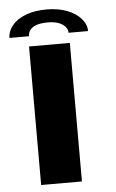

<svg xmlns="http://www.w3.org/2000/svg" viewBox="-53 -772 488 809"><g transform="rotate(-5 191.0 -367.5)"><path d="M88 0H260.5V-586H88ZM175.5 -735Q123 -735 86 -720.5Q49 -706 29 -681.5Q9 -657 9 -629H91.5Q91.5 -642.5 99.2 -654Q107 -665.5 125.2 -672.8Q143.5 -680 175.5 -680Q203.5 -680 222 -672.8Q240.5 -665.5 249.8 -654Q259 -642.5 259 -629H341.5Q341.5 -657 320.2 -681.5Q299 -706 261.5 -720.5Q224 -735 175.5 -735Z"/></g></svg>

Font: Anybody ExtraExpanded SemiBold
Style: Regular
Weight: 600
Width: 8
Version: Version 1.113;gftools[0.9.25]